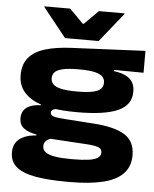

<svg xmlns="http://www.w3.org/2000/svg" viewBox="-59 -742 792 988"><g transform="rotate(5 337.0 -248.5)"><path d="M345 -165Q184.5 -165 111.8 -208Q39 -251 39 -328V-331Q39 -386 67.5 -420.2Q96 -454.5 152.2 -471.8Q208.5 -489 292 -492.5L668 -510V-397L516.5 -398.5V-392Q554 -387 577.5 -375Q601 -363 612.5 -343.8Q624 -324.5 624 -297.5V-293Q624 -226.5 555.8 -195.8Q487.5 -165 345 -165ZM335 78H343.5Q393.5 78 425.5 73.5Q457.5 69 472.5 58.5Q487.5 48 487.5 31.5V30Q487.5 11.5 468.5 4.5Q449.5 -2.5 411 -5L201 -18L248.5 -23.5Q231.5 -21.5 217.5 -15.8Q203.5 -10 195.2 -0.5Q187 9 187 24V25Q187 43.5 203 55.2Q219 67 251.5 72.5Q284 78 335 78ZM321 196Q227 196 161.8 184.5Q96.5 173 62.8 145.5Q29 118 29 70V68.5Q29 39.5 42.2 19.5Q55.5 -0.5 81.8 -12.8Q108 -25 146.5 -27.5V-32.5Q106 -39 81.8 -56.8Q57.5 -74.5 57.5 -108.5V-109.5Q57.5 -133.5 68.8 -149.8Q80 -166 102 -174.8Q124 -183.5 156.5 -184.5V-204L304 -172L252.5 -173Q230 -172.5 220.2 -167Q210.5 -161.5 210.5 -151.5V-151Q210.5 -138 226.5 -132.8Q242.5 -127.5 279.5 -125L436 -114Q542.5 -107 595.5 -74.2Q648.5 -41.5 648.5 30V32Q648.5 90.5 612.5 127Q576.5 163.5 508 179.8Q439.5 196 342 196ZM335 -271Q389 -271 418 -277.8Q447 -284.5 458.2 -297Q469.5 -309.5 469.5 -326V-329.5Q469.5 -346 458.5 -358.5Q447.5 -371 418.8 -378.2Q390 -385.5 337.5 -385.5H333.5Q280.5 -385.5 251.2 -378.5Q222 -371.5 210.8 -359Q199.5 -346.5 199.5 -330V-326.5Q199.5 -310 211 -297.5Q222.5 -285 252 -278Q281.5 -271 335 -271ZM250 -539.5 130.5 -689V-693H263L334.5 -621H339.5L411.5 -693H543.5V-689L423.5 -539.5Z"/></g></svg>

Font: Anek Latin Expanded
Style: Bold
Weight: 700
Width: 7
Designer: Yesha Goshar
Foundry: Ek Type
Version: Version 1.003